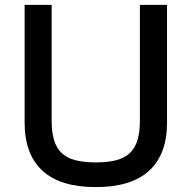

<svg xmlns="http://www.w3.org/2000/svg" viewBox="-20 -747 778 779"><path d="M79.9 -248.9V-727.3H189.6V-257.8Q189.6 -210.2 199.6 -177.7Q209.5 -145.2 231 -125.4Q252.5 -105.5 286.6 -96.8Q320.7 -88.1 368.6 -88.1Q416.9 -88.1 450.8 -96.8Q484.7 -105.5 506.2 -125.4Q527.7 -145.2 537.6 -177.7Q547.6 -210.2 547.6 -257.8V-727.3H657.7V-248.9Q657.7 -121.1 585.2 -54.5Q512.8 12.1 368.6 12.1Q224.4 12.1 152.2 -54.5Q79.9 -121.1 79.9 -248.9Z"/></svg>

Font: Cannonade Med
Style: Regular
Weight: 500
Designer: Rasmus Andersson
Foundry: rsms
Version: Version 3.012;git-f93a4a705